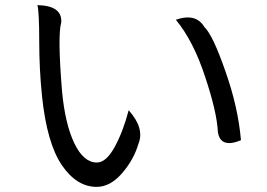

<svg xmlns="http://www.w3.org/2000/svg" viewBox="-20 -720 1040 749"><path d="M126 -700Q223 -698 219 -633Q204 -582 222 -364Q234 -236 270 -161Q306 -86 358 -86Q394 -86 427 -146Q460 -206 482 -290Q545 -219 520 -159Q502 -97 456 -44Q410 9 357 9Q279 9 221 -76Q163 -162 144 -344Q133 -450 133 -561Q133 -672 126 -700ZM666 -643Q744 -670 777 -615Q810 -584 859 -443Q909 -302 920 -173Q840 -140 830 -205Q826 -284 780 -421Q735 -559 666 -643Z"/></svg>

Font: Swei Toothpaste CJK TC
Style: Regular
Weight: 400
Version: Version 1.0